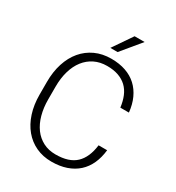

<svg xmlns="http://www.w3.org/2000/svg" viewBox="-214 -1039 1077 1177"><g transform="rotate(30 324.5 -450.5)"><path d="M593.3 -221.7Q587.4 -167.5 567.9 -124.5Q548.3 -81.5 515.4 -51.8Q482.4 -22 436.3 -6.1Q390.1 9.8 331.5 9.8Q271 9.8 221.7 -13.2Q172.4 -36.1 137.2 -78.4Q102.1 -120.6 83 -179.7Q64 -238.8 64 -310.5V-399.9Q64 -471.7 83 -531Q102.1 -590.3 137.5 -632.3Q172.9 -674.3 223.1 -697.5Q273.4 -720.7 335.9 -720.7Q392.6 -720.7 438 -705.1Q483.4 -689.5 515.9 -659.4Q548.3 -629.4 568.1 -586.2Q587.9 -543 593.3 -488.3H532.7Q527.3 -531.2 513.2 -565.2Q499 -599.1 474.9 -622.1Q450.7 -645 416.3 -657.2Q381.8 -669.4 335.9 -669.4Q286.1 -669.4 247.1 -650.1Q208 -630.9 180.7 -595.7Q153.3 -560.5 138.9 -511Q124.5 -461.4 124.5 -400.9V-310.5Q124.5 -252 138.2 -202.4Q151.9 -152.8 178.2 -116.9Q204.6 -81.1 243.2 -61Q281.7 -41 331.5 -41Q425.8 -41 473.6 -86.2Q521.5 -131.3 532.7 -221.7ZM389.6 -911.1H460.4L347.7 -774.9H296.4Z"/></g></svg>

Font: Melbourne
Style: Light
Weight: 300
Designer: Google
Version: Version 2.000980; 2014